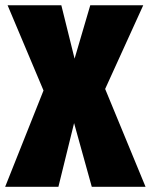

<svg xmlns="http://www.w3.org/2000/svg" viewBox="-32 -716 578 736"><path d="M371.1 -375 525.9 0H319.8L252 -244.1L191.9 0H-12.2L134.8 -369.1L-2.9 -695.8H203.1L253.9 -491.2L314 -695.8H517.1Z"/></svg>

Font: Fira Sans Compressed Heavy
Style: Regular
Weight: 900
Width: 1
Designer: Carrois Corporate & Edenspiekermann AG
Foundry: Carrois Corporate GbR & Edenspiekermann AG
Version: Version 4.203;PS 004.203;hotconv 1.0.88;makeotf.lib2.5.64775